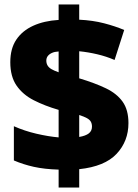

<svg xmlns="http://www.w3.org/2000/svg" viewBox="-20 -780 617 858"><path d="M242 -22Q178 -24 131 -34.5Q84 -45 42 -63V-216Q89 -195 142.5 -182.5Q196 -170 242 -166V-289Q180 -307 131 -332Q82 -357 54 -397.5Q26 -438 26 -502Q26 -563 53 -603Q80 -643 128.5 -665Q177 -687 242 -691V-760H334V-692Q395 -689 445 -676Q495 -663 535 -646L492 -512Q455 -528 414.5 -537.5Q374 -547 334 -551V-430Q404 -409 453 -385.5Q502 -362 528 -325.5Q554 -289 554 -230Q554 -149 501 -92.5Q448 -36 334 -24V58H242ZM334 -168Q363 -173 377 -184Q391 -195 391 -214Q391 -227 386 -236Q381 -245 368.5 -252Q356 -259 334 -266ZM242 -550Q224 -549 212 -543.5Q200 -538 193.5 -529.5Q187 -521 187 -509Q187 -497 192.5 -487.5Q198 -478 210 -471Q222 -464 242 -457Z"/></svg>

Font: Noto Sans Devanagari Black
Style: Regular
Weight: 900
Version: Version 2.003